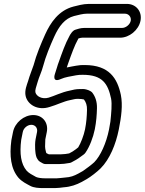

<svg xmlns="http://www.w3.org/2000/svg" viewBox="-20 -784 741 983"><path d="M421.2 -326C408.6 -329.2 402.2 -328 388.5 -328C368.3 -328 352.5 -324 338.3 -320.4C293.1 -311.4 257.4 -292.1 228.5 -283.9C195.8 -274.7 166.1 -290.4 161.2 -311.8C159 -321.6 164.6 -338.4 172.5 -363.7C179.6 -389.5 193.3 -416.3 201.1 -446.5C213.5 -494.4 237.1 -550.6 257 -594.9C282.7 -652 312.9 -689.5 358.5 -701.8C382.7 -707.6 404.3 -714 425.5 -714H619.5C639.1 -714 653.1 -696.7 649.3 -677.5C645.4 -658.3 624.5 -641 605 -641H411C390.3 -641 375.4 -634.2 367.2 -632.3C351.3 -628.5 338.9 -606.3 336.1 -600.7C313.8 -560.7 297.1 -511.7 282.3 -470.3C277.4 -457.7 274.2 -447.7 271.6 -438.4L261 -404.9C261 -404.9 244.4 -358 292 -379.6C313.1 -389.2 340.4 -392.9 369.6 -398.5C381.5 -400.9 392 -401 404.1 -401C504.9 -401 532.6 -355.1 548.7 -279.6C554.3 -251.4 549.6 -203.3 545.2 -161.2C543.1 -147.1 540.9 -134.5 538.2 -121C524.1 -50.8 494.3 14.5 462.6 46.5C453.4 55.7 418.1 82.6 404.7 91.3L380.9 104.7C358.3 116.8 341.2 123.3 312.5 125C298.1 125.9 282.4 129 270.2 129H212.2C192.4 129 175.4 126.6 164.9 122.2C143.9 110.6 128.5 103.1 116.1 89.6C87.2 55.4 79.6 3 88.6 -67.9L96.6 -108C100.7 -128.5 120.5 -145 140.5 -145C160.4 -145 173.7 -128.5 169.6 -108L162 -70C159.3 -56.4 159.1 -30.5 160 -20.1L161.2 -6.1C162.1 4 164.9 21.6 171.4 29.7C173.5 32.3 175.8 39.3 186.8 45.4C198.1 51.6 202.9 56 213.8 56H282.8C298.2 56 318.1 53.9 331.7 51C336.4 51 342.1 49.2 345.4 47.4C362.2 38.4 375.7 31.8 395.5 16.5C407.9 7 411.4 6.5 417.9 -2.8C438.4 -32.1 456.9 -79.8 465.4 -122C473.1 -160.7 475.6 -196.4 476.4 -229.2C477.5 -262.9 468 -290.3 451.7 -310.7C449.5 -313.4 439 -321.8 421.2 -326ZM629.5 -764H435.5C404.4 -764 376.5 -755.2 355.4 -750.2C280.8 -730.5 238.7 -668.8 210.9 -607.1C190.6 -561.8 166 -504.1 152 -450.4C143.9 -426.1 132 -398.3 123.6 -368.3C117.8 -349.9 104.8 -320.9 111.3 -292.2C121.3 -248.6 172.4 -216.3 234 -236.3C270.7 -246.8 305.5 -265 339.1 -271.5C357 -274.9 363 -278 378.5 -278C391 -278 403.7 -276.4 409.7 -274.8C420 -261.4 426.2 -245 425.4 -220.8C424.7 -189.1 422.3 -156.9 415.4 -122C409 -90.2 393.3 -50.2 380.5 -29.6C377.6 -27.3 374.7 -25.1 368.7 -20.1C355.6 -10.1 349 -6.5 334.1 1.4C322.9 3.6 306.5 6 292.8 6H229.9C227.9 5 224.7 3.4 219 0.9C218.7 0.5 218.1 -0.1 216.2 -2.6C214.7 -8.3 213.7 -13.1 211.9 -21.4L210.8 -33.8C210.7 -36.5 211.4 -64.9 212 -70.3L219.6 -108C229.1 -155.8 198.4 -195 150.4 -195C102.4 -195 56.1 -155.8 46.6 -108L38.4 -67C38.3 -66.6 38.2 -65.8 38.1 -65.2C28 13.3 35 79.8 74.8 126.4C94 147.4 115.2 156.7 134.4 167.4C152.9 177.6 179.1 179 202.3 179H260.3C276.9 179 293.1 176.5 306.4 174.9C342 172.5 371.6 161.8 398.7 147.3L423.9 133.1C443.5 122 478.2 95.1 495.6 77.5C541.9 30.8 572.9 -44.5 588.2 -121C601 -185.3 609.3 -245.5 598.7 -298.4C580.8 -383.1 539 -450.6 414.7 -451C400.9 -451.6 384.1 -450.5 369.3 -447.5C355 -444.7 340.5 -442.7 321.8 -438.5C324 -445.7 326.3 -452.7 329.8 -461.8C345.4 -505.4 361.6 -551.6 380.2 -584.5C380.6 -585.2 381.1 -586.2 381.5 -587C389.7 -589.5 394.9 -591 401 -591H595C642 -591 689.7 -629.8 699.3 -677.5C708.8 -725.2 676.6 -764 629.5 -764Z"/></svg>

Font: Smoothie
Style: OutlineIt
Weight: 400
Foundry: Cannot Into Space Fonts
Version: Version 0.8